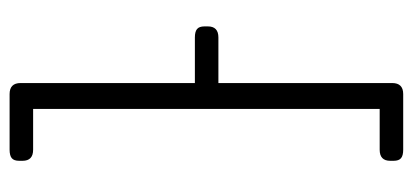

<svg xmlns="http://www.w3.org/2000/svg" viewBox="-250 -540 860 400"><g transform="rotate(90 180.0 -340.0)"><path d="M153 47V-316H58Q46 -316 40.5 -320.5Q35 -325 35 -336V-343Q35 -365 58 -365H153V-727Q153 -750 176 -750H292Q304 -750 309.5 -745.5Q315 -741 315 -730V-723Q315 -701 292 -701H207V21H292Q315 21 315 43V50Q315 61 309.5 65.5Q304 70 292 70H176Q153 70 153 47Z"/></g></svg>

Font: Mitr ExtraLight
Style: Regular
Weight: 275
Designer: Thanarat Vachiruckul
Foundry: Cadson Demak Co.,Ltd.
Version: Version 1.001